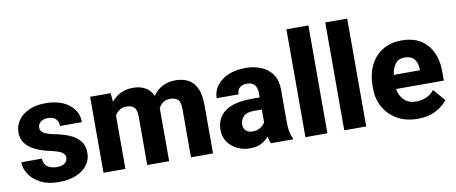

<svg xmlns="http://www.w3.org/2000/svg" viewBox="-66 -1027 3126 1315"><g transform="rotate(-10 1496.5 -370.0)"><path d="M332 -147Q332 -168.5 310.5 -183.3Q289.1 -198.2 225.6 -211.9Q172.9 -223.1 130.4 -243.4Q87.9 -263.7 63.2 -295.4Q38.6 -327.1 38.6 -373Q38.6 -417.5 64 -454.8Q89.4 -492.2 137.5 -515.1Q185.5 -538.1 252.9 -538.1Q357.9 -538.1 418.5 -490.2Q479 -442.4 479 -367.2H326.7Q326.7 -397.5 309.1 -416.3Q291.5 -435.1 252.4 -435.1Q222.2 -435.1 203.1 -419.7Q184.1 -404.3 184.1 -380.4Q184.1 -357.9 205.3 -343.5Q226.6 -329.1 277.8 -318.8Q333 -308.6 378.7 -290Q424.3 -271.5 451.9 -238.8Q479.5 -206.1 479.5 -152.3Q479.5 -106 451.7 -69.1Q423.8 -32.2 373 -11.2Q322.3 9.8 252.9 9.8Q178.2 9.8 126.7 -17.1Q75.2 -43.9 48.8 -85Q22.5 -126 22.5 -168.5H165.5Q167.5 -128.4 193.4 -111.1Q219.2 -93.8 256.3 -93.8Q293.5 -93.8 312.7 -108.6Q332 -123.5 332 -147Z M796.9 -419.4Q769.5 -419.4 749.3 -406.2Q729 -393.1 716.8 -370.6V0H564.5V-528.3H707.5L712.9 -466.8Q738.8 -500.5 776.6 -519.3Q814.5 -538.1 864.3 -538.1Q911.6 -538.1 947.3 -518.8Q982.9 -499.5 1002 -457.5Q1027.3 -495.1 1066.7 -516.6Q1106 -538.1 1159.2 -538.1Q1209 -538.1 1246.6 -518.6Q1284.2 -499 1305.2 -454.6Q1326.2 -410.2 1326.2 -335V0H1172.9V-335Q1172.9 -387.2 1153.8 -403.3Q1134.8 -419.4 1102.1 -419.4Q1072.8 -419.4 1052.5 -405.5Q1032.2 -391.6 1020.5 -367.7Q1021 -360.4 1021 -352.5V0H868.7V-334Q868.7 -386.2 849.6 -402.8Q830.6 -419.4 796.9 -419.4Z M1729 0Q1719.7 -19 1714.4 -48.8Q1693.8 -24.4 1662.6 -7.3Q1631.3 9.8 1583.5 9.8Q1534.2 9.8 1493.4 -10.5Q1452.6 -30.8 1428.5 -66.4Q1404.3 -102.1 1404.3 -148.4Q1404.3 -231 1465.1 -276.6Q1525.9 -322.3 1650.4 -322.3H1707.5V-352.5Q1707.5 -388.2 1690.9 -409.2Q1674.3 -430.2 1636.7 -430.2Q1605 -430.2 1586.9 -414.1Q1568.8 -397.9 1568.8 -368.2H1416.5Q1416.5 -415.5 1444.6 -454.1Q1472.7 -492.7 1524.2 -515.4Q1575.7 -538.1 1645 -538.1Q1707 -538.1 1755.6 -517.3Q1804.2 -496.6 1832.5 -455.1Q1860.8 -413.6 1860.8 -351.6V-130.4Q1860.8 -83 1866.5 -55.7Q1872.1 -28.3 1882.8 -8.3V0ZM1618.2 -101.1Q1651.9 -101.1 1674.8 -116Q1697.8 -130.9 1707.5 -149.4V-238.3H1651.9Q1600.6 -238.3 1578.9 -214.6Q1557.1 -190.9 1557.1 -157.7Q1557.1 -133.3 1574.2 -117.2Q1591.3 -101.1 1618.2 -101.1Z M2121.6 -750V0H1968.8V-750Z M2391.6 -750V0H2238.8V-750Z M2750 9.8Q2666 9.8 2606.2 -25.1Q2546.4 -60.1 2514.4 -118.2Q2482.4 -176.3 2482.4 -246.6V-265.1Q2482.4 -343.8 2511.7 -405.5Q2541 -467.3 2596.9 -502.7Q2652.8 -538.1 2733.4 -538.1Q2846.2 -538.1 2908 -467.5Q2969.7 -397 2969.7 -279.3V-216.8H2637.7Q2645.5 -167.5 2677.2 -137.9Q2709 -108.4 2759.8 -108.4Q2795.9 -108.4 2828.6 -122.3Q2861.3 -136.2 2885.3 -166L2956.5 -84.5Q2932.1 -48.8 2879.4 -19.5Q2826.7 9.8 2750 9.8ZM2732.4 -419.4Q2688.5 -419.4 2666.7 -390.1Q2645 -360.8 2638.7 -314.9H2820.3V-326.7Q2819.8 -368.2 2797.9 -393.8Q2775.9 -419.4 2732.4 -419.4Z"/></g></svg>

Font: Vazirmatn RD UI ExtraBold
Style: Regular
Weight: 800
Designer: Saber Rastikerdar
Foundry: Saber Rastikerdar
Version: Version 33.003